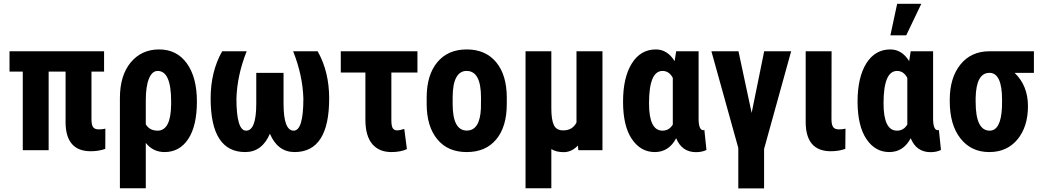

<svg xmlns="http://www.w3.org/2000/svg" viewBox="-20 -802 5560 1025"><path d="M535.6 -419.9H468.3V-166Q468.3 -134.3 477.3 -122.8Q486.3 -111.3 507.3 -111.3Q528.3 -111.3 542.5 -115.2L542 -7.3Q507.3 5.4 464.8 5.4Q332.5 5.4 330.1 -145.5V-419.9H239.7V0H101.6V-419.9H30.8V-528.3H535.6Z M893.6 -260.7Q893.6 -423.3 821.8 -423.3Q792 -423.3 775.1 -382.1Q758.3 -340.8 758.3 -266.1V-138.2Q778.8 -104.5 821.3 -104.5Q892.1 -104.5 893.6 -244.1ZM858.4 9.8Q796.9 9.8 758.3 -39.1V203.1H620.1V-278.3Q620.1 -398.9 677.7 -468.5Q735.4 -538.1 829.6 -538.1Q923.8 -538.1 977.5 -463.6Q1031.2 -389.2 1031.2 -259.8Q1031.2 -130.4 985.1 -60.3Q939 9.8 858.4 9.8Z M1289.1 9.8Q1104.5 9.8 1104.5 -276.4Q1104.5 -419.4 1166 -528.3H1296.9Q1246.1 -400.9 1242.2 -276.4Q1242.2 -104.5 1293.9 -104.5Q1348.1 -104.5 1348.1 -249V-413.1H1493.7V-248.5Q1493.7 -104.5 1547.9 -104.5Q1599.6 -104.5 1599.6 -276.4Q1595.7 -400.9 1544.9 -528.3H1675.8Q1737.3 -419.4 1737.3 -276.4Q1737.3 9.8 1552.7 9.8Q1462.9 9.8 1420.9 -87.9Q1378.9 9.8 1289.1 9.8Z M2208.5 -414.6H2069.3V-161.1Q2069.3 -129.4 2076.7 -117.7Q2084 -106 2099.6 -106Q2115.2 -106 2138.2 -113.8L2152.3 -5.9Q2118.2 9.8 2069.8 9.8Q2002.9 9.8 1966.8 -33.7Q1930.7 -77.1 1930.7 -163.1V-414.6H1799.3V-528.3H2208.5Z M2471.2 -423.3Q2435.5 -423.8 2416 -388.7Q2396.5 -353.5 2396.5 -281.2V-246.6Q2396.5 -105 2472.2 -105Q2542 -105 2547.4 -223.1L2547.9 -281.2Q2547.9 -423.3 2471.2 -423.3ZM2257.8 -281.2Q2257.8 -401.4 2314.5 -469.7Q2371.1 -538.1 2471.7 -538.1Q2572.3 -538.1 2628.9 -469.7Q2685.5 -401.4 2685.5 -280.3V-246.6Q2685.5 -126 2629.4 -58.1Q2573.2 9.8 2471.7 9.8Q2370.1 9.8 2314.5 -58.6Q2257.8 -127 2257.8 -247.6Z M2923.3 -528.3V-224.1Q2923.3 -162.1 2937 -133.8Q2950.7 -105.5 2987.3 -106Q3036.1 -106 3057.6 -147.9V-528.3H3196.3V0H3067.4L3065.4 -24.9Q3030.8 10.3 2989.7 10.3Q2948.7 10.3 2923.3 -6.3V203.1H2785.6V-528.3Z M3517.1 -423.3Q3444.8 -423.3 3444.8 -250.5Q3444.8 -104.5 3516.6 -104.5Q3552.2 -104.5 3571.8 -137.2V-386.2Q3552.2 -423.3 3517.1 -423.3ZM3709.5 -528.3V-164.6Q3710.4 -106.9 3734.9 -106.9Q3738.3 -106.9 3740.2 -108.9L3751.5 -1.5Q3728 10.3 3695.8 10.3Q3620.1 10.3 3589.8 -64Q3550.8 9.8 3475.6 9.8Q3400.4 9.8 3353.3 -59.6Q3306.2 -128.9 3306.2 -258.8Q3306.2 -388.7 3353 -463.4Q3399.9 -538.1 3481 -538.1Q3543 -538.1 3581.5 -475.6L3589.8 -528.3Z M4059.1 203.6H3921.4V-12.2L3777.8 -528.3H3922.4L3992.7 -199.2L4059.6 -528.3H4203.6L4059.1 -6.8Z M4493.7 -115.2 4492.7 -7.3Q4458 5.4 4415.5 5.4Q4282.2 5.4 4281.2 -148.9V-528.3H4419.4L4418.9 -166Q4418.9 -136.2 4427.7 -123.8Q4436.5 -111.3 4458 -111.3Q4479.5 -111.3 4493.7 -115.2Z M4769 -423.3Q4696.8 -423.3 4696.8 -250.5Q4696.8 -104.5 4768.6 -104.5Q4804.2 -104.5 4823.7 -137.2V-386.2Q4804.2 -423.3 4769 -423.3ZM4961.4 -528.3V-164.6Q4962.4 -106.9 4986.8 -106.9Q4990.2 -106.9 4992.2 -108.9L5003.4 -1.5Q4980 10.3 4947.8 10.3Q4872.1 10.3 4841.8 -64Q4802.7 9.8 4727.5 9.8Q4652.3 9.8 4605.5 -59.6Q4558.6 -128.9 4558.1 -258.8Q4558.1 -388.7 4605 -463.9Q4651.9 -538.1 4732.9 -538.1Q4794.9 -538.1 4833.5 -475.6L4841.8 -528.3ZM4769.5 -781.7H4898.4L4817.9 -613.3H4733.4Z M5262.2 -413.1Q5191.4 -413.1 5188.5 -279.3V-258.8Q5188.5 -104.5 5263.2 -104.5Q5323.7 -104.5 5329.1 -230.5L5329.6 -269Q5329.6 -413.1 5262.2 -413.1ZM5499.5 -413.1H5396.5Q5467.8 -344.7 5467.8 -235.4Q5467.8 -126 5412.1 -58.1Q5356.4 9.8 5260.7 9.8Q5165 9.8 5107.7 -62.7Q5050.3 -135.3 5050.3 -261.7V-269Q5050.3 -386.7 5107.2 -457.5Q5164.1 -528.3 5262.2 -528.3L5262.7 -527.8V-528.3H5499.5Z"/></svg>

Font: RobotoCondensed-Bold
Style: Bold
Weight: 700
Designer: Google
Version: Version 2.001240; 2014